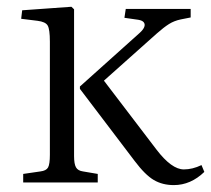

<svg xmlns="http://www.w3.org/2000/svg" viewBox="-20 -534 618 562"><path d="M47.9 0V-24.9L98.1 -32.2Q115.2 -34.2 120.6 -43.7Q126 -53.2 126 -81.1V-412.1Q126 -448.2 119.6 -459.2Q113.3 -470.2 89.8 -473.1L42 -479L44.9 -503.9L189 -514.2L196.8 -506.8V-77.1Q196.8 -54.2 202.4 -44.2Q208 -34.2 223.1 -32.2L266.1 -24.9V0ZM488.8 7.8Q455.6 7.8 430.2 -7.1Q404.8 -22 374 -63L213.9 -273.9V-280.8L389.2 -438Q398.9 -446.8 402.1 -454.6Q405.3 -462.4 401.1 -468.3Q397 -474.1 384.8 -476.1L344.2 -481.9L348.1 -507.8H538.1V-482.9L508.8 -477.1Q489.7 -473.1 474.6 -463.6Q459.5 -454.1 439 -436L284.2 -297.9L438 -96.2Q482.4 -38.1 518.1 -38.1Q543.5 -38.1 569.8 -50.8L578.1 -30.8Q538.1 7.8 488.8 7.8Z"/></svg>

Font: Literata Light
Style: Regular
Weight: 300
Designer: Latin by Veronika Burian and Jose Scaglione. Greek by Irene Vlachou. Cyrillic by Vera Evstafieva.
Foundry: TypeTogether
Version: Version 3.021